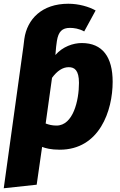

<svg xmlns="http://www.w3.org/2000/svg" viewBox="-37 -781 640 1026"><path d="M400 -551C354 -551 298 -532 259 -487L263 -532L267 -562C275 -612 295 -632 337 -632C358 -632 386 -628 413 -613L474 -725C439 -745 384 -761 328 -761C187 -761 108 -679 93 -573L88 -532L-17 225L159 206L188 4C206 11 235 19 282 19C495 19 565 -190 565 -344C565 -476 511 -551 400 -551ZM265 -110C241 -110 223 -115 207 -121L241 -365C268 -402 298 -422 330 -422C361 -422 385 -406 385 -338C385 -244 354 -110 265 -110Z"/></svg>

Font: Fira Sans ExtraBold
Style: Italic
Weight: 800
Italic angle: -8°
Designer: bBox Type GmbH & Carrois Corporate GbR & Edenspiekermann AG
Foundry: bBox Type GmbH & Carrois Corporate GbR & Edenspiekermann AG
Version: Version 4.301;PS 004.301;hotconv 1.0.88;makeotf.lib2.5.64775